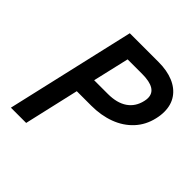

<svg xmlns="http://www.w3.org/2000/svg" viewBox="-184 -830 969 969"><g transform="rotate(45 300.5 -345.0)"><path d="M196.8 -689.9H402.8Q462.4 -689.9 507.1 -671.4Q551.8 -652.8 576.2 -617.4Q600.6 -582 600.6 -532.7Q600.6 -507.3 594.2 -480.5Q580.6 -420.9 541.7 -378.9Q502.9 -336.9 445.3 -315.4Q387.7 -293.9 317.9 -293.9H214.4L147 0H38.1ZM335 -395Q399.9 -395 439.2 -421.9Q478.5 -448.7 490.2 -500Q493.2 -512.7 493.2 -523.4Q493.2 -588.9 385.7 -588.9H282.2L237.3 -395Z"/></g></svg>

Font: Acari Sans SemiBold
Style: Italic
Weight: 600
Italic angle: -13°
Designer: Alfredo Marco Pradil and Stefan Peev
Foundry: Hanken Design Co.
Version: Version 1.045;January 11, 2019;FontCreator 11.5.0.2425 64-bi